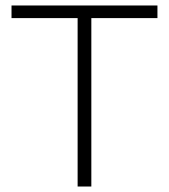

<svg xmlns="http://www.w3.org/2000/svg" viewBox="-20 -680 616 700"><path d="M554 -660V-614H313V0H263V-614H22V-660Z"/></svg>

Font: Work Sans Light
Style: Regular
Weight: 300
Designer: Wei Huang
Foundry: Wei Huang
Version: Version 2.012; ttfautohint (v1.8.3)